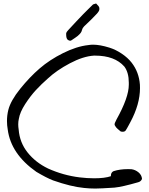

<svg xmlns="http://www.w3.org/2000/svg" viewBox="-20 -1093 865 1115"><path d="M520.5 -1067.4Q523.9 -1069.3 538.1 -1072.8Q539.1 -1071.3 545.4 -1064.9Q551.8 -1058.6 554.4 -1054Q557.1 -1049.3 557.1 -1043.5V-1041.5V-1039.1Q557.1 -1028.8 541 -1011.7Q504.4 -973.1 484.9 -955.6Q466.3 -939.9 459 -926.8Q456.5 -917 452.9 -909.2Q449.2 -901.4 442.1 -894.5Q435.1 -887.7 430.9 -884Q426.8 -880.4 416.5 -873.5Q406.2 -866.7 402.8 -864.3Q401.9 -863.8 399.2 -861.8Q396.5 -859.9 394.8 -858.9Q393.1 -857.9 390.9 -857.2Q388.7 -856.4 386.5 -856.4Q384.3 -856.4 381.8 -857.9Q364.3 -862.3 364.3 -889.6V-895Q363.8 -898.9 365.2 -902.6Q366.7 -906.2 368.2 -908.4Q369.6 -910.6 373.3 -914.6Q377 -918.5 377.9 -919.9Q393.1 -937.5 422.4 -967.8Q451.7 -998 461.4 -1008.8Q471.7 -1020 491.7 -1039.1Q511.7 -1058.1 520.5 -1067.4ZM492.2 -831.1Q505.4 -833.5 520.5 -833.5Q560.5 -833.5 615.2 -816.4Q651.4 -805.2 686.8 -781.5Q722.2 -757.8 744.6 -729Q787.1 -674.3 792.5 -601.1Q793 -591.3 793 -581.5Q793 -487.3 736.3 -382.3Q733.4 -377 728.3 -367.4Q723.1 -357.9 718.8 -350.1Q714.4 -342.3 710 -335.4Q702.6 -324.7 681.6 -329.1Q681.2 -329.6 675.3 -334.2Q669.4 -338.9 668 -340.3Q666.5 -341.8 661.9 -345.7Q657.2 -349.6 655.3 -352.3Q653.3 -355 650.6 -358.9Q647.9 -362.8 646 -366.7Q645.5 -368.7 645.5 -370.6Q645.5 -375 647.5 -379.9Q649.4 -384.8 652.3 -390.1Q655.3 -395.5 656.2 -398.4Q728 -526.9 728 -601.1Q728 -602.5 728 -604.5Q728 -608.9 728 -612.8Q728 -671.9 702.1 -706.5Q646 -770 532.2 -770Q528.8 -770 525.4 -770Q462.9 -766.1 385.7 -725.3Q308.6 -684.6 256.8 -636.2Q220.7 -604.5 188.7 -570.1Q156.7 -535.6 126.2 -488.5Q95.7 -441.4 89.4 -402.8Q85.9 -387.7 85.9 -371.1Q85.9 -356.4 88.4 -340.8Q94.2 -265.1 140.4 -207.3Q186.5 -149.4 259.3 -114.3Q347.2 -74.7 441.9 -63Q485.8 -57.6 526.9 -57.6Q588.4 -57.6 624 -69.8Q624 -71.3 624 -72.8Q624 -91.8 639.6 -99.1Q676.3 -110.8 721.7 -110.8Q731.9 -110.8 742.7 -110.4Q766.1 -107.4 784.7 -91.8Q803.2 -76.2 804.7 -53.7Q797.9 -38.6 782.7 -34.7Q689.5 -7.8 644.5 -3.4Q561.5 2 533.7 2Q500.5 2 468.3 -1.5Q392.1 -8.8 288.1 -45.4Q250 -60.1 190.9 -95.2Q43.5 -198.7 24.9 -340.8Q20.5 -365.2 20.5 -390.1Q20.5 -423.3 28.3 -454.6Q42 -508.8 97.4 -577.4Q152.8 -646 210 -695.3Q268.1 -745.6 346.4 -784.7Q424.8 -823.7 492.2 -831.1Z"/></svg>

Font: Avessa
Style: Medium
Weight: 500
Designer: Arman Khorramak
Foundry: Arman Khorramak
Version: Version 1.000; ttfautohint (v1.8.1)